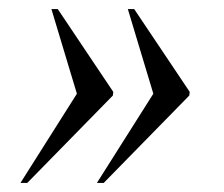

<svg xmlns="http://www.w3.org/2000/svg" viewBox="-20 -481 493 422"><path d="M193 -79 317 -275 261 -461H275L397 -279L396 -271L208 -79ZM25 -79 149 -275 93 -461H107L229 -279L228 -271L40 -79Z"/></svg>

Font: Noto Serif Display Condensed
Style: Italic
Weight: 400
Width: 3
Italic angle: -12°
Designer: Monotype Design Team
Foundry: Monotype Imaging Inc.
Version: Version 2.009